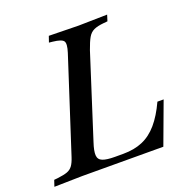

<svg xmlns="http://www.w3.org/2000/svg" viewBox="-161 -833 932 956"><g transform="rotate(-20 305.5 -355.0)"><path d="M-33 3 -22 -30 -2 -32Q31 -36 49 -42.5Q67 -49 78 -64Q89 -79 98 -107L258 -601Q272 -645 262.5 -659.5Q253 -674 206 -679L187 -681L198 -713L355 -710L507 -713L497 -681L476 -679Q443 -676 423.5 -667Q404 -658 392 -637Q380 -616 366 -576L226 -139Q212 -97 213.5 -74Q215 -51 236.5 -42.5Q258 -34 302 -34H346Q404 -34 448.5 -53Q493 -72 528.5 -113.5Q564 -155 594 -220H627L545 1L115 0Z"/></g></svg>

Font: Baskervville SemiBold
Style: Italic
Weight: 600
Italic angle: -18°
Version: Version 1.100